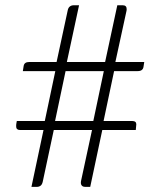

<svg xmlns="http://www.w3.org/2000/svg" viewBox="-20 -728 620 748"><path d="M378.5 -221.5 331.5 0H311Q304 0 299.5 -4.2Q295 -8.5 295 -16.5Q295 -20 295.5 -22L338.5 -221.5H189.5L146.5 -20Q144 -9 138 -4.5Q132 0 123.5 0H102.5L149.5 -221.5H58Q51 -221.5 47 -224.8Q43 -228 43 -236.5Q43 -239 43 -241.2Q43 -243.5 44 -248.5L45.5 -256.5H154.5L195.5 -451H69L72 -470Q74 -486.5 94 -486.5H200.5L244 -688.5Q246 -698 252.2 -702.8Q258.5 -707.5 267 -707.5H288L240.5 -486.5H389.5L437 -707.5H458Q473.5 -707.5 473.5 -692.5Q473.5 -688.5 473 -686.5L429.5 -486.5H542L539 -467.5Q536.5 -451 516.5 -451H424.5L383.5 -256.5H496Q511 -256.5 511 -243.5L509 -221.5ZM194.5 -256.5H343.5L384.5 -451H235.5Z"/></svg>

Font: Lato Light
Style: Regular
Weight: 300
Designer: Lukasz Dziedzic
Foundry: Lukasz Dziedzic
Version: Version 1.104; Western+Polish opensource